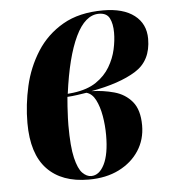

<svg xmlns="http://www.w3.org/2000/svg" viewBox="-45 -587 560 638"><g transform="rotate(-5 235.0 -268.0)"><path d="M226 10Q136 10 87.5 -41Q39 -92 39 -195Q39 -256 53 -317.5Q67 -379 100 -431Q133 -483 187.5 -514.5Q242 -546 322 -546Q389 -546 426 -517.5Q463 -489 463 -439Q463 -366 409 -332.5Q355 -299 260 -282Q299 -281 335.5 -271Q372 -261 395 -233.5Q418 -206 418 -154Q418 -107 394 -70Q370 -33 327 -11.5Q284 10 226 10ZM200 -282Q247 -288 276.5 -308Q306 -328 322.5 -356Q339 -384 345.5 -413.5Q352 -443 352 -469Q352 -499 342.5 -517.5Q333 -536 307 -536Q261 -536 229 -469Q197 -402 181 -280ZM235 -1Q262 -1 279 -35Q296 -69 296 -132Q296 -165 290.5 -196.5Q285 -228 273.5 -250.5Q262 -273 243 -278Q230 -276 213 -273.5Q196 -271 179 -270Q178 -259 176.5 -238.5Q175 -218 174.5 -199.5Q174 -181 174 -176Q174 -104 183 -66.5Q192 -29 206 -15Q220 -1 235 -1Z"/></g></svg>

Font: Noto Serif Display ExtraCondensed ExtraBold
Style: Italic
Weight: 800
Width: 2
Italic angle: -12°
Designer: Monotype Design Team
Foundry: Monotype Imaging Inc.
Version: Version 2.009